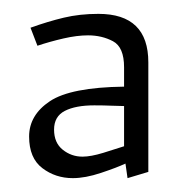

<svg xmlns="http://www.w3.org/2000/svg" viewBox="-20 -601 272 277"><path d="M85 -344Q60 -344 41 -358.5Q22 -373 22 -404Q22 -435 52 -455Q82 -475 159 -476Q159 -483 159 -490Q159 -497 159 -504Q159 -533 143 -541.5Q127 -550 107 -550Q91 -550 71.5 -545.5Q52 -541 34 -535L24 -561Q49 -570 72 -575.5Q95 -581 122 -581Q194 -581 194 -511V-353L164 -344L161 -365Q148 -359 125.5 -351.5Q103 -344 85 -344ZM99 -375Q111 -375 129 -380.5Q147 -386 159 -390V-448Q152 -448 141 -448.5Q130 -449 116 -449Q89 -449 73.5 -441Q58 -433 58 -414Q58 -395 70.5 -385Q83 -375 99 -375Z"/></svg>

Font: Ancizar Sans Thin
Style: Regular
Weight: 100
Designer: Cesar Puertas, Viviana Monsalve, Julian Moncada, Julian Prieto, Jose Castro, Mariel Hernandez, Felipe Aragon, Sara Alarc
Version: Version 8.100